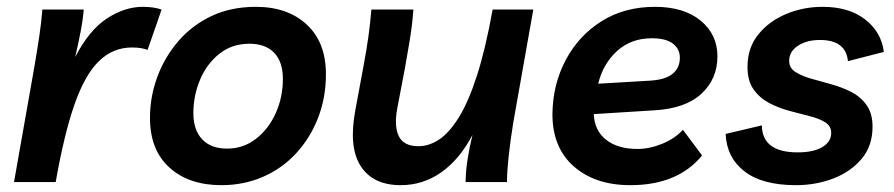

<svg xmlns="http://www.w3.org/2000/svg" viewBox="-20 -533 2616 562"><path d="M412 -387Q394 -394 366 -394Q311 -394 270 -354.5Q229 -315 198.5 -228.5Q168 -142 143 0H21L80 -334Q89 -387 95 -427Q101 -467 104 -505H225Q223 -477 216 -440.5Q209 -404 200 -366Q241 -445 293 -479Q345 -513 398 -513Q414 -513 428 -511Q442 -509 453 -505Z M729 -513Q822 -513 878 -461Q934 -409 934 -316Q934 -247 911 -188Q888 -129 847 -84.5Q806 -40 750 -15.5Q694 9 628 9Q533 9 476 -42.5Q419 -94 419 -188Q419 -250 440.5 -308Q462 -366 502 -412.5Q542 -459 599 -486Q656 -513 729 -513ZM645 -98Q692 -98 729 -126.5Q766 -155 787 -201.5Q808 -248 808 -302Q808 -352 782.5 -378.5Q757 -405 710 -405Q659 -405 622 -375.5Q585 -346 565.5 -299.5Q546 -253 546 -202Q546 -153 571.5 -125.5Q597 -98 645 -98Z M1153 9Q1072 9 1036 -46.5Q1000 -102 1020 -210L1043 -334Q1053 -387 1058.5 -427Q1064 -467 1067 -505H1190Q1187 -462 1179.5 -416Q1172 -370 1165 -332L1143 -217Q1133 -163 1147.5 -134Q1162 -105 1205 -105Q1235 -105 1264.5 -124Q1294 -143 1322.5 -188.5Q1351 -234 1376 -311.5Q1401 -389 1422 -505H1541L1482 -172Q1474 -122 1469 -76Q1464 -30 1464 0H1343Q1343 -31 1348.5 -66Q1354 -101 1363 -138Q1325 -66 1271.5 -28.5Q1218 9 1153 9Z M1825 9Q1722 9 1659.5 -46Q1597 -101 1597 -199Q1598 -286 1636 -357.5Q1674 -429 1741 -471Q1808 -513 1897 -513Q1982 -513 2031 -472.5Q2080 -432 2080 -368Q2080 -302 2033 -258.5Q1986 -215 1894 -210L1718 -199Q1720 -151 1754 -124Q1788 -97 1846 -97Q1881 -97 1918 -112Q1955 -127 1979 -153L2035 -78Q1964 9 1825 9ZM1888 -421Q1827 -421 1786 -383.5Q1745 -346 1731 -288L1884 -297Q1929 -300 1949.5 -317.5Q1970 -335 1970 -364Q1970 -390 1949.5 -405.5Q1929 -421 1888 -421Z M2310 9Q2211 9 2159 -31.5Q2107 -72 2104 -141L2210 -166Q2211 -87 2315 -87Q2361 -87 2387 -102.5Q2413 -118 2413 -144Q2413 -164 2395.5 -175Q2378 -186 2350 -193Q2322 -200 2290.5 -208.5Q2259 -217 2231.5 -231.5Q2204 -246 2186 -271Q2168 -296 2168 -337Q2168 -393 2199.5 -432Q2231 -471 2281 -492Q2331 -513 2388 -513Q2465 -513 2512.5 -476Q2560 -439 2567 -381L2462 -354Q2456 -416 2380 -416Q2341 -416 2315.5 -399Q2290 -382 2290 -355Q2290 -334 2308 -322.5Q2326 -311 2353.5 -303Q2381 -295 2412.5 -286.5Q2444 -278 2471.5 -264Q2499 -250 2516.5 -225.5Q2534 -201 2534 -162Q2534 -106 2502 -68Q2470 -30 2419 -10.5Q2368 9 2310 9Z"/></svg>

Font: Livvic SemiBold
Style: Italic
Weight: 600
Italic angle: -10°
Designer: Jacques Le Bailly, Baron von Fonthausen
Version: Version 1.001; ttfautohint (v1.8.2)